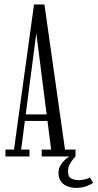

<svg xmlns="http://www.w3.org/2000/svg" viewBox="-20 -722 450 886"><path d="M5 0V-31.5H44.5L137 -701.5H185L280 -31.5H328.5V0H172.5V-31.5H216L147.5 -568.5L77.5 -31.5H116V0ZM83.5 -164V-194H210.5V-164ZM331.5 145Q312.5 145 293.5 138.5Q274.5 132 262.2 116.8Q250 101.5 250 76Q250 53.5 261.8 36.5Q273.5 19.5 289 7.8Q304.5 -4 315.5 -10L328.5 0Q318 10.5 306 28Q294 45.5 294 70Q294 95.5 310 102.5Q326 109.5 342 109.5Q354 109.5 369.5 106.2Q385 103 395.5 97L409.5 121.5Q398 130.5 377.2 137.8Q356.5 145 331.5 145Z"/></svg>

Font: Imbue Light
Style: Regular
Weight: 300
Designer: Tyler Finck
Foundry: Etcetera Type Company
Version: Version 1.102